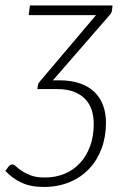

<svg xmlns="http://www.w3.org/2000/svg" viewBox="-68 -518 486 722"><path d="M0 0ZM353.5 -481.5Q352.5 -473 349.8 -468.5Q347 -464 340.5 -457L131 -216H154.5Q200 -216 233.2 -204.2Q266.5 -192.5 288 -171.2Q309.5 -150 320 -120.8Q330.5 -91.5 330.5 -56.5Q330.5 -4.5 314.2 39.8Q298 84 267.8 116.2Q237.5 148.5 194 166.8Q150.5 185 96.5 185Q46 185 11.5 168.2Q-23 151.5 -48 124.5L-35.5 108Q-29.5 100.5 -22 100.5Q-15.5 100.5 -7.2 108.2Q1 116 14.5 125Q28 134 48.5 141.8Q69 149.5 100.5 149.5Q141 149.5 174.8 135.5Q208.5 121.5 232.8 95.2Q257 69 270.8 31.8Q284.5 -5.5 284.5 -52Q284.5 -81 276.5 -105Q268.5 -129 251.8 -146.2Q235 -163.5 209.2 -173.2Q183.5 -183 147.5 -183H72.5L74 -194Q75 -201 76.5 -204Q78 -207 83 -213L293 -461H40L44.5 -497.5H355Z"/></svg>

Font: Lato Light
Style: Italic
Weight: 300
Italic angle: -7°
Designer: Lukasz Dziedzic
Foundry: tyPoland Lukasz Dziedzic
Version: Version 2.007; 2014-02-27